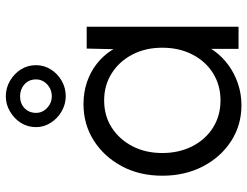

<svg xmlns="http://www.w3.org/2000/svg" viewBox="-115 -725 850 660"><g transform="rotate(-90 310.0 -395.0)"><path d="M36 -262Q36 -341 69 -402Q102 -463 157.5 -498Q213 -533 282 -533Q323 -533 358 -521Q393 -509 420.5 -487.5Q448 -466 466.5 -437.5Q485 -409 492 -376L470 -387L473 -522H548V0H472V-128L492 -141Q485 -111 465 -83.5Q445 -56 416.5 -35Q388 -14 352.5 -2Q317 10 278 10Q210 10 155 -25.5Q100 -61 68 -122.5Q36 -184 36 -262ZM476 -262Q476 -320 452.5 -365Q429 -410 388 -436Q347 -462 295 -462Q242 -462 201.5 -436Q161 -410 137.5 -365Q114 -320 114 -262Q114 -205 137 -159.5Q160 -114 201 -88Q242 -62 295 -62Q347 -62 388 -87.5Q429 -113 452.5 -158.5Q476 -204 476 -262ZM203 -696Q203 -725 217.5 -748Q232 -771 256.5 -785.5Q281 -800 309 -800Q338 -800 362.5 -785.5Q387 -771 401.5 -748Q416 -725 416 -696Q416 -669 401.5 -645.5Q387 -622 362.5 -608Q338 -594 309 -594Q282 -594 257.5 -608Q233 -622 218 -645.5Q203 -669 203 -696ZM367 -696Q367 -721 350 -736Q333 -751 309 -751Q284 -751 268 -735.5Q252 -720 252 -696Q252 -674 269 -658Q286 -642 309 -642Q333 -642 350 -658Q367 -674 367 -696Z"/></g></svg>

Font: Our Lexend Light
Style: Regular
Weight: 300
Designer: Bonnie Shaver-Troup, Thomas Jockin
Foundry: Lexend
Version: Version 1.007